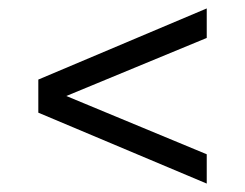

<svg xmlns="http://www.w3.org/2000/svg" viewBox="-20 -481 581 456"><path d="M471 -45 71 -213.4V-292L471 -461V-390.9L137.5 -253L471 -114.6Z"/></svg>

Font: Saira Thin
Style: Regular
Weight: 100
Designer: Hector Gatti with collaboration of the Omnibus-Type team
Foundry: Omnibus-Type
Version: Version 1.101